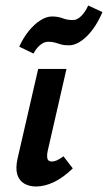

<svg xmlns="http://www.w3.org/2000/svg" viewBox="-20 -672 393 699"><path d="M111 7Q87 7 68.5 -3.5Q50 -14 43 -36.5Q36 -59 44 -95L119 -421H222L154 -124Q150 -106 152.5 -95Q155 -84 169 -84Q177 -84 186.5 -88Q196 -92 211 -103L245 -59Q211 -26 177 -9.5Q143 7 111 7ZM102 -477 50 -502Q65 -535 85 -559.5Q105 -584 127 -598Q149 -612 169 -612Q192 -612 208 -605.5Q224 -599 246 -599Q261 -599 276 -614Q291 -629 301 -652L353 -628Q329 -572 295.5 -539.5Q262 -507 231 -507Q213 -507 201.5 -510.5Q190 -514 180 -517Q170 -520 155 -520Q140 -520 125.5 -507.5Q111 -495 102 -477Z"/></svg>

Font: Ysabeau Office
Style: Bold Italic
Weight: 700
Italic angle: -12°
Designer: Christian Thalmann (Catharsis Fonts)
Version: Version 2.001;gftools[0.9.30]; featfreeze: tnum,lnum,ss02